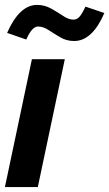

<svg xmlns="http://www.w3.org/2000/svg" viewBox="-22 -762 445 782"><path d="M-2 0 108 -521H242L132 0ZM85 -601 7 -628Q57 -742 129 -742Q160 -742 186.5 -727Q213 -712 235.5 -697Q258 -682 277 -682Q291 -682 301.5 -693.5Q312 -705 326 -735L403 -709Q354 -595 280 -595Q249 -595 223.5 -610Q198 -625 176 -639.5Q154 -654 133 -654Q108 -654 85 -601Z"/></svg>

Font: Red Hat Display
Style: Bold Italic
Weight: 700
Italic angle: -12°
Designer: Pentagram, MCKL
Foundry: Pentagram, MCKL
Version: Version 1.023; ttfautohint (v1.8.3)